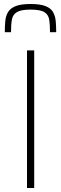

<svg xmlns="http://www.w3.org/2000/svg" viewBox="-20 -940 306 960"><path d="M115 0V-688H151V0ZM133 -920Q181 -920 207.5 -909.5Q234 -899 245 -880Q256 -861 258.5 -835.5Q261 -810 261 -779H230Q230 -817 226 -842Q222 -867 201.5 -879.5Q181 -892 133 -892Q85 -892 64.5 -879.5Q44 -867 39.5 -842Q35 -817 35 -779H4Q4 -810 6.5 -835.5Q9 -861 20.5 -880Q32 -899 58.5 -909.5Q85 -920 133 -920Z"/></svg>

Font: Saira Thin Thin
Style: Regular
Weight: 250
Version: Version 1.101